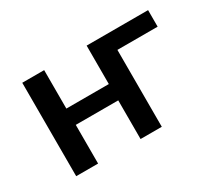

<svg xmlns="http://www.w3.org/2000/svg" viewBox="-88 -581 831 744"><g transform="rotate(-30 327.5 -209.0)"><path d="M631 -344H451V0H356V-173H166V0H68V-418H166V-246H356V-418H631Z"/></g></svg>

Font: Ysabeau Semibold
Style: Regular
Weight: 600
Designer: Christian Thalmann (Catharsis Fonts)
Version: Version 0.003